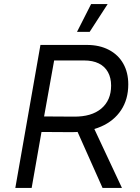

<svg xmlns="http://www.w3.org/2000/svg" viewBox="-20 -920 683 940"><path d="M178 -700H406Q467 -700 513 -676Q559 -652 583.5 -608.5Q608 -565 608 -507Q608 -434 573 -381Q538 -328 475 -300.5Q412 -273 329 -273L167 -274L180 -350L341 -349Q428 -348 476 -388.5Q524 -429 524 -501Q524 -539 508.5 -567Q493 -595 463.5 -609.5Q434 -624 392 -624H212L251 -657L193 -334L186 -290L135 0H55ZM355 -285 436 -301 577 0H482ZM419 -764H357L426 -900H507Z"/></svg>

Font: Fixel Italic Variable 20240409 Display Thin
Style: Italic
Weight: 100
Italic angle: -10°
Designer: AlfaBravo + MacPaw
Foundry: Kyrylo Tkachov, Marchela Mozhyna, Serhii Makarenko, Maria Weinstein, Zakhar Kryvoshyya
Version: Version 1.211;Glyphs 3.2 (3225)